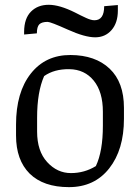

<svg xmlns="http://www.w3.org/2000/svg" viewBox="-20 -770 584 801"><path d="M409.2 -303.7Q409.2 -386.7 371.1 -433.6Q333 -480.5 269.5 -481.4Q206.5 -482.4 164.1 -452.6Q134.8 -386.2 134.8 -279.3V-221.2Q134.8 -139.6 176.8 -93.8Q218.8 -47.9 275.9 -47.9Q332.5 -47.9 379.9 -77.1Q409.2 -138.7 409.2 -245.6ZM103.5 -45.9Q46.9 -102.5 46.9 -204.6V-250Q46.9 -384.8 108.4 -462.9Q169.9 -541 274.4 -540.5Q377.9 -540 437.5 -483.4Q497.1 -426.8 497.1 -320.3V-274.4Q497.1 -145.5 435.5 -67.4Q374 10.7 267.6 10.7Q161.1 10.7 103.5 -45.9ZM374 -685.5Q414.6 -685.5 414.6 -744.1L471.7 -749V-726.1Q471.7 -674.8 445.3 -644.5Q418.9 -614.3 377 -614.3Q334 -614.3 262.7 -646.5Q190.9 -678.7 178.7 -678.7Q154.3 -678.7 144 -668.5Q133.8 -658.2 133.8 -630.9L80.6 -626V-638.2Q81.1 -693.4 109.4 -721.7Q137.7 -750 183.1 -750Q228.5 -750 293 -717.8Q317.4 -705.1 338.9 -695.3Q359.9 -685.5 374 -685.5Z"/></svg>

Font: NoticiaText-Regular
Style: Regular
Weight: 400
Designer: JM Sole
Foundry: JM Sole
Version: Version 1.003